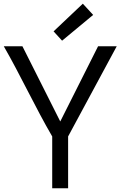

<svg xmlns="http://www.w3.org/2000/svg" viewBox="-30 -1006 644 1026"><path d="M249 0H334V-276.9L593.8 -758.8H494.1L292 -356.9L89.8 -758.8H-9.8C77.1 -608.4 161.1 -427.2 249 -276.9ZM467.8 -926.3 412.6 -986.3 256.3 -838.4 301.8 -788.6Z"/></svg>

Font: Duru Sans
Style: Regular
Weight: 400
Designer: Onur Yazıcıgil
Foundry: Onur Yazıcıgil
Version: Version 1.002